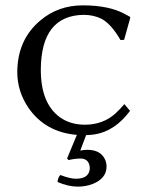

<svg xmlns="http://www.w3.org/2000/svg" viewBox="-20 -490 544 710"><path d="M278.8 96.2Q252.4 96.7 233.9 102.1L228 96.2L264.2 8.8Q147 -1 84.5 -92.3Q44.4 -151.9 43.9 -222.2Q43.9 -343.3 129.9 -415Q195.8 -470.2 286.1 -470.2Q384.3 -470.2 442.9 -437.5Q458.5 -428.7 460 -428.2L461.9 -424.8L439 -342.8L425.8 -341.8Q391.1 -401.4 355.5 -420.4Q326.2 -435.1 289.1 -435.1Q131.8 -432.6 130.9 -231.9Q130.9 -107.9 201.2 -56.6Q239.3 -29.3 293 -28.8Q360.8 -28.8 406.7 -70.3Q422.4 -84.5 439.9 -105L460.9 -80.1Q405.3 -5.4 331.1 6.8Q314.9 9.3 298.3 9.8L276.9 66.9Q289.6 64 303.2 64Q352.5 64 369.1 101.1Q374 113.3 374 126Q374 169.9 322.3 190.4Q296.9 200.2 267.1 200.2Q231 199.7 192.9 183.1Q193.8 166.5 203.1 157.2Q240.7 171.4 261.2 170.9Q306.2 170.9 311.5 138.2Q312 134.3 312 130.9Q310.1 97.2 278.8 96.2Z"/></svg>

Font: Linux Biolinum Capitals O
Style: Small Caps
Weight: 400
Designer: Philipp H. Poll
Foundry: Philipp H. Poll
Version: Version 1.0.4